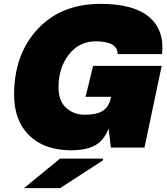

<svg xmlns="http://www.w3.org/2000/svg" viewBox="-20 -764 866 994"><path d="M283 -312Q283 -242 322 -206Q361 -170 419 -170Q479 -170 510 -189Q541 -208 551 -247L555 -263H423L462 -423H817L728 0H554L542 -99Q519 -37 472.5 -11.5Q426 14 349 14Q210 14 131.5 -62.5Q53 -139 53 -274Q53 -482 174.5 -613Q296 -744 501 -744Q671 -744 751.5 -676.5Q832 -609 819 -484H589Q589 -550 475 -550Q390 -550 336.5 -481.5Q283 -413 283 -312ZM104 210 291 57H515L512 67L291 210Z"/></svg>

Font: Nacelle Black
Style: Italic
Weight: 900
Italic angle: -12°
Designer: Sora Sagano
Foundry: Sora Sagano
Version: Version 1.000;FEAKit 1.0